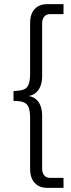

<svg xmlns="http://www.w3.org/2000/svg" viewBox="-20 -725 340 925"><path d="M207 180Q169 180 147 156Q125 132 125 88V-158Q125 -200 112.5 -218Q100 -236 66 -238L45 -239V-286L66 -288Q100 -290 112.5 -308Q125 -326 125 -368V-613Q125 -658 147 -681.5Q169 -705 207 -705H286V-657H222Q204 -657 193.5 -645.5Q183 -634 183 -611V-358Q183 -330 174.5 -309Q166 -288 149.5 -275.5Q133 -263 110 -262V-263Q133 -262 149.5 -250Q166 -238 174.5 -217Q183 -196 183 -168V86Q183 109 193.5 120.5Q204 132 222 132H286V180Z"/></svg>

Font: Nunito Sans 10pt Condensed Light
Style: Regular
Weight: 300
Width: 3
Designer: Vernon Adams
Foundry: Vernon Adams
Version: Version 3.101;gftools[0.9.27]